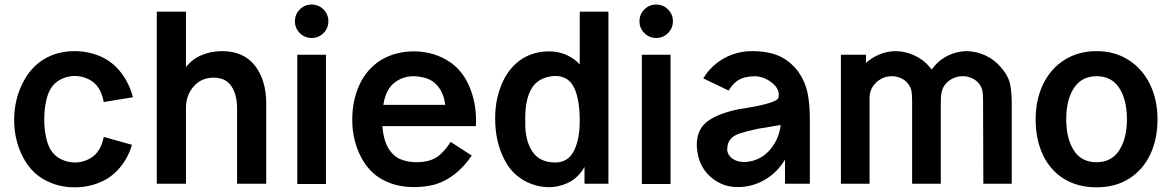

<svg xmlns="http://www.w3.org/2000/svg" viewBox="-20 -801 5108 837"><path d="M411.5 -147.9Q395.8 -121.9 367.2 -107.3Q338.5 -92.7 307.3 -92.7Q275 -92.7 246.4 -106.8Q217.7 -120.8 201 -147.9Q187.5 -169.8 180.2 -205.2Q172.9 -240.6 172.9 -280.2Q172.9 -320.8 180.2 -356.8Q187.5 -392.7 201 -414.6Q216.7 -440.6 245.3 -455.2Q274 -469.8 305.2 -469.8Q337.5 -469.8 366.1 -455.7Q394.8 -441.7 411.5 -414.6Q425 -392.7 432.3 -356.2L559.4 -377.1Q543.8 -437.5 507.3 -484.9Q470.8 -532.3 415.6 -556.2Q363.5 -578.1 305.2 -578.1Q246.9 -578.1 196.9 -556.2Q122.9 -522.9 82.3 -445.8Q41.7 -368.8 41.7 -278.1Q41.7 -187.5 82.3 -112Q122.9 -36.5 196.9 -6.2Q245.8 15.6 306.2 15.6Q365.6 15.6 415.6 -6.2Q465.6 -26 502.6 -70.3Q539.6 -114.6 555.2 -169.8L432.3 -204.2Q426 -171.9 411.5 -147.9Z M1140.6 0V-349Q1140.6 -452.1 1091.1 -515.1Q1041.7 -578.1 947.9 -578.1Q900 -578.1 858.3 -560.4Q816.7 -542.7 790.6 -508.3V-750H663.5V0H790.6V-329.2Q790.6 -385.4 824 -424Q857.3 -462.5 911.5 -462.5Q963.5 -462.5 988.5 -425.5Q1013.5 -388.5 1013.5 -329.2V0Z M1276 -562.5V1H1401V-562.5ZM1265.6 -708.3Q1265.6 -738.5 1287 -759.9Q1308.3 -781.2 1338.5 -781.2Q1368.8 -781.2 1390.1 -759.9Q1411.5 -738.5 1411.5 -708.3Q1411.5 -678.1 1390.1 -656.8Q1368.8 -635.4 1338.5 -635.4Q1308.3 -635.4 1287 -656.8Q1265.6 -678.1 1265.6 -708.3Z M1847.9 -100Q1822.9 -93.8 1795.8 -93.8Q1754.2 -93.8 1719.8 -109.4Q1654.2 -144.8 1646.9 -251H2054.2Q2055.2 -259.4 2055.2 -277.1Q2055.2 -353.1 2027.6 -420.3Q2000 -487.5 1947.9 -526Q1913.5 -551 1871.4 -564.1Q1829.2 -577.1 1784.4 -577.1Q1706.3 -577.1 1642.7 -540.6Q1579.2 -501 1547.4 -432.3Q1515.6 -363.5 1515.6 -279.2Q1515.6 -186.5 1556.8 -110.9Q1597.9 -35.4 1672.9 -6.2Q1720.8 14.6 1786.5 14.6Q1831.3 14.6 1877.1 3.1Q1970.8 -26 2036.5 -122.9L1944.8 -182.3Q1922.9 -149 1900.5 -128.6Q1878.1 -108.3 1847.9 -100ZM1784.4 -468.8Q1802.1 -468.8 1825 -463.5Q1866.7 -454.2 1891.1 -422.4Q1915.6 -390.6 1920.8 -343.8H1651Q1662.5 -415.6 1704.2 -443.8Q1738.5 -468.8 1784.4 -468.8Z M2632.3 -750V0H2528.1V-72.9Q2483.3 5.2 2387.5 14.6Q2330.2 17.7 2278.6 -6.8Q2227.1 -31.3 2194.8 -78.1Q2138.5 -163.5 2138.5 -285.4Q2138.5 -383.3 2180.2 -461.5Q2211.5 -517.7 2260.9 -547.4Q2310.4 -577.1 2375 -577.1Q2413.5 -577.1 2448.4 -562Q2483.3 -546.9 2507.3 -519.8V-750ZM2507.3 -272.9Q2507.3 -367.7 2482.8 -418.8Q2458.3 -469.8 2400 -469.8Q2387.5 -469.8 2372.9 -466.7Q2314.6 -454.2 2291.1 -403.6Q2267.7 -353.1 2269.8 -272.9Q2267.7 -191.7 2299.5 -142.2Q2331.2 -92.7 2401 -92.7Q2456.2 -92.7 2481.8 -143.2Q2507.3 -193.8 2507.3 -272.9Z M2778.1 -562.5V1H2903.1V-562.5ZM2767.7 -708.3Q2767.7 -738.5 2789.1 -759.9Q2810.4 -781.2 2840.6 -781.2Q2870.8 -781.2 2892.2 -759.9Q2913.5 -738.5 2913.5 -708.3Q2913.5 -678.1 2892.2 -656.8Q2870.8 -635.4 2840.6 -635.4Q2810.4 -635.4 2789.1 -656.8Q2767.7 -678.1 2767.7 -708.3Z M3461.5 -486.5Q3490.6 -443.8 3500.5 -395.8Q3510.4 -347.9 3510.4 -281.2V0H3402.1V-105.2Q3367.7 -47.9 3313 -16.7Q3258.3 14.6 3195.8 14.6Q3135.4 14.6 3088 -21.4Q3040.6 -57.3 3025 -115.6Q3017.7 -144.8 3017.7 -170.8Q3017.7 -236.5 3063.5 -271.4Q3109.4 -306.2 3201 -325Q3368.8 -350 3374 -376Q3375 -380.2 3375 -387.5Q3375 -418.8 3340.6 -443.8Q3306.3 -468.8 3266.7 -468.8Q3224 -466.7 3200 -452.6Q3176 -438.5 3156.3 -406.3L3045.8 -459.4L3063.5 -485.4Q3100 -530.2 3150.5 -554.2Q3201 -578.1 3259.4 -578.1Q3328.1 -578.1 3376.6 -556.8Q3425 -535.4 3461.5 -486.5ZM3383.3 -256.2 3284.4 -239.6Q3231.3 -228.1 3204.7 -219.3Q3178.1 -210.4 3164.1 -193.8Q3150 -177.1 3150 -145.8Q3154.2 -121.9 3174.5 -108.3Q3194.8 -94.8 3222.9 -94.8Q3238.5 -94.8 3246.9 -96.9Q3302.1 -106.3 3339.1 -151Q3376 -195.8 3383.3 -256.2Z M4390.6 0H4266.7L4265.6 -358.3Q4265.6 -388.5 4263 -403.6Q4260.4 -418.8 4250 -433.3Q4238.5 -450 4218.8 -459.4Q4199 -468.8 4177.1 -468.8Q4143.8 -468.8 4116.7 -449Q4094.8 -431.3 4088 -410.4Q4081.3 -389.6 4081.3 -358.3V0H3956.3V-358.3Q3956.3 -389.6 3953.6 -403.6Q3951 -417.7 3940.6 -433.3Q3929.2 -450 3909.4 -459.4Q3889.6 -468.8 3867.7 -468.8Q3834.4 -468.8 3808.3 -449Q3770.8 -418.8 3770.8 -376V0H3645.8V-562.5H3755.2V-527.1Q3782.3 -551 3816.1 -564.6Q3850 -578.1 3885.4 -578.1Q3928.1 -577.1 3967.2 -558.9Q4006.3 -540.6 4033.3 -508.3L4041.7 -497.9Q4042.7 -499 4053.1 -512.5Q4078.1 -542.7 4116.1 -560.4Q4154.2 -578.1 4195.8 -578.1Q4237.5 -577.1 4276.6 -558.9Q4315.6 -540.6 4342.7 -508.3Q4372.9 -474 4381.2 -443.2Q4389.6 -412.5 4390.6 -358.3Z M4760.4 -578.1Q4681.2 -578.1 4620.8 -540.1Q4560.4 -502.1 4527.6 -434.4Q4494.8 -366.7 4494.8 -281.2Q4494.8 -191.7 4527.1 -124.5Q4559.4 -57.3 4619.3 -20.8Q4679.2 15.6 4760.4 15.6Q4841.7 15.6 4901.6 -21.9Q4961.5 -59.4 4993.8 -126.6Q5026 -193.8 5026 -281.2Q5026 -366.7 4992.7 -434.4Q4959.4 -502.1 4899 -540.1Q4838.5 -578.1 4760.4 -578.1ZM4760.4 -468.8Q4826 -468.8 4859.4 -417.2Q4892.7 -365.6 4892.7 -281.2Q4892.7 -196.9 4858.9 -145.3Q4825 -93.8 4760.4 -93.8Q4693.8 -93.8 4660.9 -145.8Q4628.1 -197.9 4628.1 -281.2Q4628.1 -366.7 4662 -417.7Q4695.8 -468.8 4760.4 -468.8Z"/></svg>

Font: Vladivostok Bold
Style: Regular
Weight: 700
Width: 4
Designer: Michael Sharanda
Foundry: Michael Sharanda
Version: Version 1.005